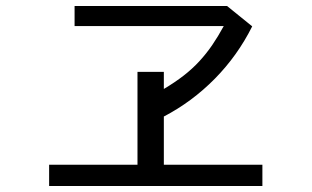

<svg xmlns="http://www.w3.org/2000/svg" viewBox="-20 -620 1040 641"><path d="M856 1H144V-70H439V-380H527V-323Q564 -345 593 -367.5Q622 -390 645.5 -415.5Q669 -441 688.5 -469.5Q708 -498 727 -533H229V-600H738L822 -532Q773 -434 697 -357Q621 -280 527 -231V-70H856Z"/></svg>

Font: NanumGothicCoding
Style: Regular
Weight: 400
Monospace: yes
Designer: Kwon Bruce; Nicolas Noh; Sung-woo Choi; Go-un Cha; Soo-hyun Park;
Foundry: NHN Corporation
Version: Version 2.000;PS 1;hotconv 1.0.49;makeotf.lib2.0.14853